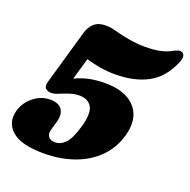

<svg xmlns="http://www.w3.org/2000/svg" viewBox="-146 -845 980 992"><g transform="rotate(20 343.5 -349.5)"><path d="M-10 -140.5Q4.5 -189.5 45.5 -221.2Q86.5 -253 133.5 -253Q183 -253 200.2 -226Q217.5 -199 205 -156.5L191 -108Q184.5 -85.5 194.8 -69.8Q205 -54 232 -54Q263 -54 288.2 -80.2Q313.5 -106.5 333.5 -176Q357 -258 337 -291.2Q317 -324.5 269.5 -324.5Q248.5 -324.5 231 -320Q213.5 -315.5 192 -307Q168 -297.5 154.2 -292.2Q140.5 -287 125 -287Q106.5 -287 95.2 -298Q84 -309 91 -334.5L177.5 -635.5Q187.5 -670.5 210.8 -690.8Q234 -711 273 -711Q300.5 -711 328.5 -703Q369.5 -691.5 414 -684Q458.5 -676.5 498 -676.5Q549 -676.5 583.8 -684.2Q618.5 -692 642 -705.5Q655.5 -713 668.2 -717Q681 -721 692 -715Q701 -710.5 703.2 -698Q705.5 -685.5 694.5 -659.5Q655.5 -568.5 582 -529.2Q508.5 -490 402 -490Q361 -490 319.8 -497Q278.5 -504 243 -515L208.5 -395.5Q246.5 -413.5 285.5 -421.8Q324.5 -430 373.5 -430Q449 -430 498 -403Q547 -376 564.5 -327Q582 -278 563 -211.5Q541.5 -137 489.5 -85.2Q437.5 -33.5 362.2 -6.8Q287 20 196.5 20Q70 20 20 -25.8Q-30 -71.5 -10 -140.5Z"/></g></svg>

Font: Fraunces 9pt S100 Black
Style: Italic
Weight: 900
Italic angle: -16°
Version: Version 1.000; ttfautohint (v1.8.3)